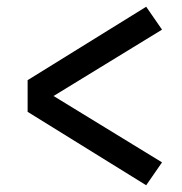

<svg xmlns="http://www.w3.org/2000/svg" viewBox="-20 -625 540 570"><path d="M414 -75 238 -184 62 -293V-387L414 -605L461 -537L139 -340L461 -143Z"/></svg>

Font: Iosevka Term Medium
Style: Regular
Weight: 500
Monospace: yes
Designer: Belleve Invis
Foundry: Belleve Invis
Version: Version 26.3.1